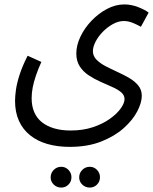

<svg xmlns="http://www.w3.org/2000/svg" viewBox="-20 -434 692 868"><path d="M48 22Q48 2 52 -27.5Q56 -57 68.5 -96Q81 -135 105 -182L167 -154Q153 -123 143 -94Q133 -65 128 -39.5Q123 -14 123 10Q123 46 135 73.5Q147 101 170 119Q193 137 225.5 146.5Q258 156 299 156Q355 156 400 141Q445 126 477 103Q509 80 526 56Q543 32 543 14Q543 -4 527.5 -17Q512 -30 487 -41Q462 -52 434 -64.5Q406 -77 381 -93.5Q356 -110 340.5 -134Q325 -158 325 -192Q325 -229 343.5 -268Q362 -307 393.5 -340Q425 -373 463.5 -393.5Q502 -414 542 -414Q574 -414 605.5 -401.5Q637 -389 652 -377L617 -313Q601 -322 580.5 -330.5Q560 -339 540 -339Q515 -339 490 -325Q465 -311 444.5 -290Q424 -269 412 -245.5Q400 -222 400 -203Q400 -181 416 -164.5Q432 -148 457 -135Q482 -122 510.5 -109Q539 -96 564 -81.5Q589 -67 605 -47.5Q621 -28 621 -1Q621 30 600.5 69.5Q580 109 539 145.5Q498 182 437 206Q376 230 295 230Q240 230 194.5 217Q149 204 116 177.5Q83 151 65.5 112Q48 73 48 22ZM386 414Q366 414 352 400.5Q338 387 338 368Q338 348 352 334Q366 320 386 320Q405 320 418.5 334Q432 348 432 367Q432 387 418.5 400.5Q405 414 386 414ZM257 414Q237 414 223 400.5Q209 387 209 368Q209 348 223 334Q237 320 257 320Q276 320 289.5 334Q303 348 303 367Q303 387 289.5 400.5Q276 414 257 414Z"/></svg>

Font: Noto Sans Arabic ExtraCondensed
Style: Regular
Weight: 400
Width: 2
Designer: Monotype Design Team, Nadine Chahine, Nizar Qandah and Khaled Hosny
Foundry: Monotype Imaging Inc.
Version: Version 2.012